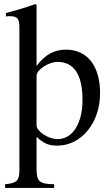

<svg xmlns="http://www.w3.org/2000/svg" viewBox="-20 -703 540 940"><path d="M159 -332C159 -362 219 -400 261 -400C342 -400 384 -338 384 -213C384 -103 338 -22 262 -22C215 -22 159 -60 159 -90ZM159 -679 153 -683C105 -666 78 -658 9 -639V-622C14 -623 19 -624 26 -624C67 -624 75 -610 75 -568V128C75 180 64 194 5 199V217H245V199C170 198 159 184 159 121V-33C195 0 218 10 260 10C379 10 470 -102 470 -247C470 -379 408 -460 303 -460C248 -460 201 -437 159 -380Z"/></svg>

Font: XITS
Style: Regular
Weight: 400
Designer: MicroPress Inc., with final additions and corrections provided by Coen Hoffman, Elsevier (retired)
Version: Version 1.302